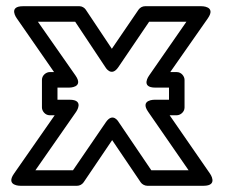

<svg xmlns="http://www.w3.org/2000/svg" viewBox="-20 -573 724 618"><path d="M524 -252H478C478 -252 429 -253 457 -213L587 -25H467L362 -180C362 -180 344 -213 321 -180L215 -25H94L225 -213C225 -213 253 -252 204 -252H165V-291H202C202 -291 251 -290 223 -330L102 -503H222L319 -357C319 -357 338 -323 361 -357L460 -503H580L460 -330C460 -330 431 -291 480 -291H524ZM549 -202C560 -202 574 -212 574 -227V-316C574 -327 564 -341 549 -341H528L649 -514C677 -554 628 -553 628 -553H447C439 -553 431 -549 426 -542L340 -416L256 -542C252 -548 244 -553 236 -553H54C5 -553 34 -514 34 -514L154 -341H140C129 -341 115 -331 115 -316V-227C115 -216 125 -202 140 -202H156L25 -14C-3 26 46 25 46 25H228C236 25 244 21 249 14L341 -122L433 14C437 20 446 25 454 25H635C684 25 656 -14 656 -14L526 -202Z"/></svg>

Font: Asimov
Style: XWidOu
Weight: 500
Designer: Google
Version: Version 2.000980; 2014